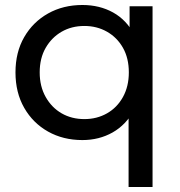

<svg xmlns="http://www.w3.org/2000/svg" viewBox="-20 -555 722 769"><path d="M310 6Q233 6 172.5 -28Q112 -62 77 -123Q42 -184 42 -265Q42 -346 77 -406.5Q112 -467 172.5 -501Q233 -535 310 -535Q379 -535 433 -505Q487 -475 518.5 -415Q550 -355 550 -265Q550 -175 517.5 -115Q485 -55 431 -24.5Q377 6 310 6ZM318 -78Q368 -78 408.5 -101Q449 -124 472.5 -166.5Q496 -209 496 -265Q496 -322 472.5 -363.5Q449 -405 408.5 -428Q368 -451 318 -451Q267 -451 227 -428Q187 -405 163 -363.5Q139 -322 139 -265Q139 -209 163 -166.5Q187 -124 227 -101Q267 -78 318 -78ZM495 194V-141L505 -264L499 -387V-530H591V194Z"/></svg>

Font: Montserrat Thin Medium
Style: Regular
Weight: 500
Version: Version 9.000